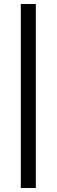

<svg xmlns="http://www.w3.org/2000/svg" viewBox="-20 -740 283 959"><path d="M84 199V-720H159V199Z"/></svg>

Font: Chivo Medium
Style: Regular
Weight: 400
Version: Version 2.002